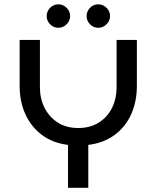

<svg xmlns="http://www.w3.org/2000/svg" viewBox="-20 -889 741 909"><path d="M302 0V-203Q229 -212 178 -250.5Q127 -289 100 -348.5Q73 -408 73 -483V-700H169V-475Q169 -423 190.5 -379.5Q212 -336 252.5 -309.5Q293 -283 351 -283Q408 -283 449 -309.5Q490 -336 511 -379.5Q532 -423 532 -475V-700H628V-483Q628 -408 601 -348Q574 -288 522.5 -250Q471 -212 398 -203V0ZM445.5 -757.5Q422.2 -757.5 406.1 -774.1Q390 -790.6 390 -813Q390 -835.4 406.1 -852Q422.2 -868.5 445.5 -868.5Q467.9 -868.5 484.5 -852Q501 -835.4 501 -813Q501 -790.6 484.5 -774.1Q467.9 -757.5 445.5 -757.5ZM256.5 -757.5Q233.2 -757.5 217.1 -774.1Q201 -790.6 201 -813Q201 -835.4 217.1 -852Q233.2 -868.5 256.5 -868.5Q278.9 -868.5 295.5 -852Q312 -835.4 312 -813Q312 -790.6 295.5 -774.1Q278.9 -757.5 256.5 -757.5Z"/></svg>

Font: MuseoModerno
Style: Regular
Weight: 400
Designer: Pablo Cosgaya, Héctor Gatti, Marcela Romero, and the Authors of The MuseoModerno Project.
Foundry: Omnibus-Type Team
Version: Version 1.001